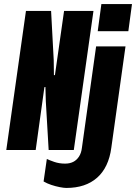

<svg xmlns="http://www.w3.org/2000/svg" viewBox="-20 -740 671 947"><path d="M11 0 108 -686H232L245 -443L246 -369L251 -370L296 -686H441L344 0H220L206 -240L204 -311L199 -310L156 0ZM307 187Q295 187 274.5 183Q254 179 233 172Q212 165 195 155L211 44Q223 50 247.5 58.5Q272 67 301 67Q324 67 341 58.5Q358 50 369.5 32.5Q381 15 384 -11L454 -511H599L529 -11Q516 86 459 136.5Q402 187 307 187ZM462 -586 480 -720H631L613 -586Z"/></svg>

Font: Chivo Mono Medium ExtraBold
Style: Italic
Weight: 800
Italic angle: -8.05°
Monospace: yes
Version: Version 1.008